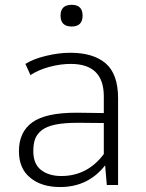

<svg xmlns="http://www.w3.org/2000/svg" viewBox="-20 -754 595 782"><path d="M316.4 -690.4Q316.4 -734.4 272 -734.4Q226.6 -734.4 226.6 -690.4Q226.6 -646 272 -646Q316.4 -646 316.4 -690.4ZM230 -37.1Q179.2 -37.1 147.5 -61.5Q115.7 -85.9 115.7 -138.2Q115.7 -168 123 -188Q130.9 -208.5 149.9 -223.6Q170.4 -239.3 206.1 -246.6Q241.7 -253.9 297.9 -253.9H303.2L402.8 -252.9V-126.5Q335.9 -37.1 230 -37.1ZM57.1 -138.2Q57.1 -67.4 103 -30.3Q148.4 7.8 225.1 7.8Q338.9 7.8 408.2 -80.6L415 -0.5H460.9V-354Q460.9 -452.6 410.2 -496.1Q359.9 -539.1 266.1 -539.1Q219.2 -539.1 167 -526.4Q116.2 -514.2 83.5 -493.7L104 -448.2Q137.7 -470.2 182.1 -481.9Q226.6 -493.7 268.1 -493.7Q402.8 -493.7 402.8 -361.8V-293.5L297.9 -294.9H289.1Q167 -294.9 111.8 -255.9Q57.1 -216.3 57.1 -138.2Z"/></svg>

Font: My Font
Style: ExtraLight
Weight: 500
Designer: Vernon Adams
Foundry: newtypography
Version: Version 0.001